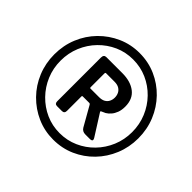

<svg xmlns="http://www.w3.org/2000/svg" viewBox="-160 -870 1071 1071"><g transform="rotate(45 375.5 -334.5)"><path d="M378 6.7Q310 6.7 250 -19.8Q190 -46.3 143.8 -93.3Q97.7 -140.3 72.2 -202.3Q46.7 -264.3 46.7 -334.3Q46.7 -405.3 72.2 -467.3Q97.7 -529.3 143.8 -576.3Q190 -623.3 250 -649.8Q310 -676.3 378 -676.3Q447.7 -676.3 507.7 -649.8Q567.7 -623.3 613.2 -576.3Q658.7 -529.3 684.2 -467.3Q709.7 -405.3 709.7 -334.3Q709.7 -264.3 684.2 -202.3Q658.7 -140.3 613.2 -93.3Q567.7 -46.3 507.7 -19.8Q447.7 6.7 378 6.7ZM378 -44.3Q436.7 -44.3 487.8 -67Q539 -89.7 577.8 -129.7Q616.7 -169.7 638.7 -222.2Q660.7 -274.7 660.7 -334.3Q660.7 -394.7 638.7 -447.3Q616.7 -500 577.8 -540Q539 -580 487.8 -602.7Q436.7 -625.3 378 -625.3Q319.7 -625.3 269 -602.7Q218.3 -580 179.3 -540Q140.3 -500 118.3 -447.3Q96.3 -394.7 96.3 -334.3Q96.3 -274.7 118.3 -222.2Q140.3 -169.7 179.3 -129.7Q218.3 -89.7 269 -67Q319.7 -44.3 378 -44.3ZM243.3 -160.7V-505.7Q243.3 -528.7 263.3 -528.7H388.7Q454.3 -528.7 493.7 -498.2Q533 -467.7 533 -408Q533 -380.7 525.5 -360.8Q518 -341 506.3 -327.3Q494.7 -313.7 480.7 -305.3Q471 -300 458 -295Q451.3 -292.7 454.7 -287L533.3 -162.7Q546.7 -140.7 520 -140.7H485Q461.7 -140.7 450.3 -159.7L384.7 -275.3Q381 -280.7 377.3 -280.7H325.3Q319.7 -280.7 319.7 -275.3V-161.3Q319.7 -140.7 300.3 -140.7H262.3Q243.3 -140.7 243.3 -160.7ZM324 -342H392Q414.7 -342 428.7 -350.2Q442.7 -358.3 449.5 -372.2Q456.3 -386 456.3 -402.3Q456.3 -419.3 449.5 -433.2Q442.7 -447 428.7 -455.5Q414.7 -464 392 -464H325.3Q319.7 -464 319.7 -456.3V-348Q319.7 -342 324 -342Z"/></g></svg>

Font: Vivano Light
Style: Regular
Weight: 300
Designer: Joe Prince, Josias Burgherr
Version: Version 2.064;September 19, 2022;FontCreator 14.0.0.2877 64-